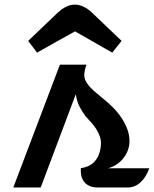

<svg xmlns="http://www.w3.org/2000/svg" viewBox="-20 -825 677 845"><path d="M243.7 -540.5H360.8Q356.4 -529.8 354.2 -519.3Q352.1 -508.8 351.1 -502Q349.6 -483.9 356.9 -469.2Q364.3 -454.6 376.7 -441.2Q389.2 -427.7 405.5 -414.6Q421.9 -401.4 439 -386.7Q458.5 -371.1 478.5 -350.8Q498.5 -330.6 514.6 -306.4Q530.8 -282.2 540.8 -255.1Q550.8 -228 549.8 -198.7Q548.8 -178.2 541 -159.4Q533.2 -140.6 520.5 -125.7Q507.8 -110.8 491 -100.1Q474.1 -89.4 455.6 -84.5H637.2Q630.4 -65.4 620.8 -50Q611.3 -34.7 599.4 -23.4Q587.4 -12.2 573.2 -6.1Q559.1 0 543.9 0H410.2Q387.7 0 372.8 -7.1Q357.9 -14.2 349.4 -25.9Q340.8 -37.6 337.6 -53Q334.5 -68.4 335.9 -85Q351.6 -86.9 366.7 -93.3Q381.8 -99.6 393.8 -111.6Q405.8 -123.5 413.8 -141.6Q421.9 -159.7 423.8 -185.1Q425.8 -205.1 419.9 -222.7Q414.1 -240.2 404.3 -255.9Q394.5 -271.5 381.8 -285.6Q369.1 -299.8 356.9 -313Q344.2 -329.6 331.5 -353Q318.8 -376.5 313.5 -410.2L159.2 0H38.6ZM310.1 -687Q269 -664.6 226.8 -640.6Q184.6 -616.7 143.1 -593.3Q132.3 -608.4 123.3 -619.6Q114.3 -630.9 104 -645L233.4 -768.6Q253.4 -787.1 272.2 -795.9Q291 -804.7 310.1 -804.7Q327.1 -804.7 346.4 -796.1Q365.7 -787.6 385.7 -768.6L515.1 -645Q509.3 -637.2 504.2 -631.1Q499 -625 494.4 -619.1Q489.7 -613.3 484.9 -607.2Q480 -601.1 474.1 -593.3Z"/></svg>

Font: Atomic Age
Style: Regular
Weight: 400
Designer: James Grieshaber
Foundry: James Grieshaber
Version: Version 1.008; ttfautohint (v1.4.1) -l 6 -r 46 -G 0 -x 0 -H 